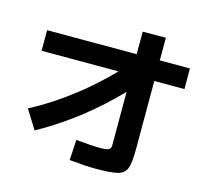

<svg xmlns="http://www.w3.org/2000/svg" viewBox="-107 -875 1079 1001"><g transform="rotate(15 432.0 -375.0)"><path d="M510.8 -557.8 602.1 -491.1Q496.2 -370.7 379.1 -275.5Q261.9 -180.4 132.2 -108.4L68.5 -210.4Q184.9 -270.7 300.6 -361.5Q416.3 -452.3 510.8 -557.8ZM348.9 -6.6 355 -116.8Q394.9 -113.3 428.5 -110.8Q462.2 -108.4 480.7 -108.4Q510.2 -108.4 523.1 -111.5Q536.1 -114.6 540.3 -123Q544.4 -131.4 543.4 -150.8V-751.6L668.2 -752.2V-151.4Q668.2 -78 657.2 -47.8Q646.2 -17.7 611.4 -7.7Q576.7 2.2 492.6 2.2Q461.1 2.2 429.4 0.1Q397.8 -2.1 348.9 -6.6ZM60 -630H830.6L831.1 -518.8H60Z"/></g></svg>

Font: Pretendard GOV Variable
Style: Regular
Weight: 400
Designer: Base glyphs from Inter by Rasmus Andersson; Hangul glyphs from Noto Sans CJK(Source Han Sans) by Jang Soo-young and Kang
Foundry: Kil Hyung-jin
Version: Version 1.307;Glyphs 3.2 (3192)